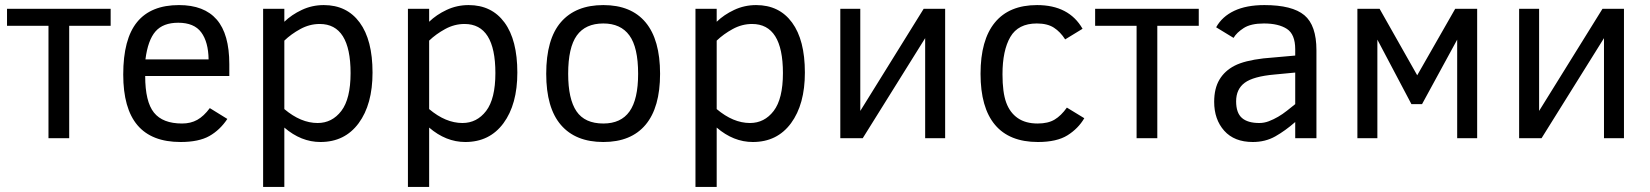

<svg xmlns="http://www.w3.org/2000/svg" viewBox="-20 -547 6531 760"><path d="M418 -444.8H253.9V0H171.9V-444.8H7.8V-512.2H418Z M554.7 -246.1Q554.7 -144.5 589.4 -101.3Q624 -58.1 700.7 -58.1Q734.9 -58.1 760.7 -72.5Q786.6 -86.9 810.5 -119.1L879.9 -76.2Q850.6 -32.2 808.6 -8.5Q766.6 15.1 694.8 15.1Q580.6 15.1 524.2 -51.3Q467.8 -117.7 467.8 -252Q467.8 -392.6 522.7 -459.7Q577.6 -526.9 688.5 -526.9Q788.1 -526.9 837.9 -469.5Q887.7 -412.1 887.7 -293V-246.1ZM805.7 -312Q804.7 -380.9 776.6 -418.9Q748.5 -457 685.5 -457Q625.5 -457 595.5 -422.6Q565.4 -388.2 555.7 -312Z M1454.6 -259.8Q1454.6 -133.8 1399.7 -59.3Q1344.7 15.1 1248.5 15.1Q1171.9 15.1 1105.5 -42V192.9H1021.5V-512.2H1105.5V-460.9Q1134.3 -488.8 1174.8 -507.8Q1215.3 -526.9 1261.7 -526.9Q1353 -526.9 1403.8 -457.8Q1454.6 -388.7 1454.6 -259.8ZM1367.7 -257.8Q1367.7 -452.1 1245.6 -452.1Q1205.6 -452.1 1168.9 -432.1Q1132.3 -412.1 1105.5 -386.2V-115.2Q1170.9 -60.1 1237.3 -60.1Q1294.4 -60.1 1331.1 -107.9Q1367.7 -155.8 1367.7 -257.8Z M2027.8 -259.8Q2027.8 -133.8 1972.9 -59.3Q1918 15.1 1821.8 15.1Q1745.1 15.1 1678.7 -42V192.9H1594.7V-512.2H1678.7V-460.9Q1707.5 -488.8 1748 -507.8Q1788.6 -526.9 1835 -526.9Q1926.3 -526.9 1977.1 -457.8Q2027.8 -388.7 2027.8 -259.8ZM1940.9 -257.8Q1940.9 -452.1 1818.8 -452.1Q1778.8 -452.1 1742.2 -432.1Q1705.6 -412.1 1678.7 -386.2V-115.2Q1744.1 -60.1 1810.5 -60.1Q1867.7 -60.1 1904.3 -107.9Q1940.9 -155.8 1940.9 -257.8Z M2592.8 -254.9Q2592.8 -121.6 2535.4 -53.2Q2478 15.1 2368.2 15.1Q2258.3 15.1 2200.2 -52.5Q2142.1 -120.1 2142.1 -254.9Q2142.1 -392.1 2200.4 -459.5Q2258.8 -526.9 2368.2 -526.9Q2478.5 -526.9 2535.6 -458.3Q2592.8 -389.6 2592.8 -254.9ZM2505.9 -254.9Q2505.9 -359.4 2471.4 -406.7Q2437 -454.1 2368.2 -454.1Q2297.4 -454.1 2263.2 -406.5Q2229 -358.9 2229 -254.9Q2229 -154.8 2262 -106.4Q2294.9 -58.1 2368.2 -58.1Q2438 -58.1 2471.9 -106Q2505.9 -153.8 2505.9 -254.9Z M3166 -259.8Q3166 -133.8 3111.1 -59.3Q3056.2 15.1 2960 15.1Q2883.3 15.1 2816.9 -42V192.9H2732.9V-512.2H2816.9V-460.9Q2845.7 -488.8 2886.2 -507.8Q2926.8 -526.9 2973.1 -526.9Q3064.5 -526.9 3115.2 -457.8Q3166 -388.7 3166 -259.8ZM3079.1 -257.8Q3079.1 -452.1 2957 -452.1Q2917 -452.1 2880.4 -432.1Q2843.8 -412.1 2816.9 -386.2V-115.2Q2882.3 -60.1 2948.7 -60.1Q3005.9 -60.1 3042.5 -107.9Q3079.1 -155.8 3079.1 -257.8Z M3395 0H3306.2V-512.2H3385.3V-107.9L3636.2 -512.2H3721.2V0H3642.1V-396Z M4272 -79.1Q4248 -38.1 4205.6 -11.5Q4163.1 15.1 4088.4 15.1Q3975.6 15.1 3918.5 -53Q3861.3 -121.1 3861.3 -254.9Q3861.3 -388.7 3918 -457.8Q3974.6 -526.9 4085 -526.9Q4211.4 -526.9 4265.1 -433.1L4196.3 -391.1Q4177.2 -420.9 4151.6 -437.5Q4126 -454.1 4084 -454.1Q4010.3 -454.1 3979.2 -400.6Q3948.2 -347.2 3948.2 -252.9Q3948.2 -181.2 3962.9 -141.1Q3977.5 -101.1 4008.5 -79.6Q4039.6 -58.1 4087.4 -58.1Q4128.4 -58.1 4154.3 -73.5Q4180.2 -88.9 4203.1 -121.1Z M4725.1 -444.8H4561V0H4479V-444.8H4314.9V-512.2H4725.1Z M5106.9 0V-64Q5067.9 -29.8 5028.3 -7.3Q4988.8 15.1 4939 15.1Q4865.7 15.1 4825.9 -29.5Q4786.1 -74.2 4786.1 -144Q4786.1 -196.8 4806.9 -231.7Q4827.6 -266.6 4866.9 -286.9Q4906.2 -307.1 4981 -315.9L5106.9 -327.1V-352.1Q5106.9 -411.1 5074 -432.6Q5041 -454.1 4982.9 -454.1Q4931.2 -454.1 4903.1 -436Q4875 -418 4862.8 -397L4793.9 -439Q4817.4 -481.4 4865.5 -504.2Q4913.6 -526.9 4984.9 -526.9Q5095.2 -526.9 5143.1 -486.8Q5190.9 -446.8 5190.9 -348.1V0ZM5106.9 -259.8 5024.9 -252Q4941.4 -244.6 4907.2 -219.5Q4873 -194.3 4873 -146Q4873 -100.1 4896 -80.1Q4918.9 -60.1 4964.8 -60.1Q4983.9 -60.1 5002.4 -67.1Q5021 -74.2 5039.1 -84.7Q5057.1 -95.2 5074 -108.6Q5090.8 -122.1 5106.9 -134.8Z M5827.1 0H5748V-390.1L5608.9 -134.8H5566.9L5432.1 -390.1V0H5353V-512.2H5440.9L5589.8 -249L5740.2 -512.2H5827.1Z M6082 0H5993.2V-512.2H6072.3V-107.9L6323.2 -512.2H6408.2V0H6329.1V-396Z"/></svg>

Font: ClearSansRegular
Style: Regular
Weight: 400
Foundry: Intel Corporation
Version: Version 1.00